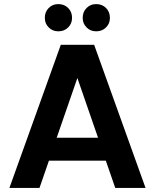

<svg xmlns="http://www.w3.org/2000/svg" viewBox="-20 -918 756 938"><path d="M543 0C543 0 691 0 691 0C691 0 440 -699 440 -699C440 -699 277 -699 277 -699C277 -699 26 0 26 0C26 0 173 0 173 0C173 0 219 -133 219 -133C219 -133 497 -133 497 -133C497 -133 543 0 543 0ZM257 -245C257 -245 358 -537 358 -537C358 -537 459 -245 459 -245C459 -245 257 -245 257 -245ZM265 -765C265 -765 265 -765 265 -765C284 -765 300 -771 313 -784C326 -797 332 -812 332 -831C332 -831 332 -831 332 -831C332 -850 326 -866 313 -879C300 -892 284 -898 265 -898C265 -898 265 -898 265 -898C246 -898 231 -892 218 -879C205 -866 199 -850 199 -831C199 -831 199 -831 199 -831C199 -812 205 -797 218 -784C231 -771 246 -765 265 -765ZM450 -765C450 -765 450 -765 450 -765C469 -765 485 -771 498 -784C511 -797 517 -812 517 -831C517 -831 517 -831 517 -831C517 -850 511 -866 498 -879C485 -892 469 -898 450 -898C450 -898 450 -898 450 -898C431 -898 416 -892 403 -879C390 -866 384 -850 384 -831C384 -831 384 -831 384 -831C384 -812 390 -797 403 -784C416 -771 431 -765 450 -765Z"/></svg>

Font: Girnar Poppins
Style: SemiBold
Weight: 500
Designer: Ninad Kale (Devanagari), Jonny Pinhorn (Latin)
Foundry: Indian Type Foundry
Version: ""